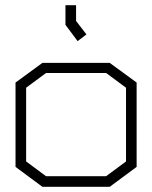

<svg xmlns="http://www.w3.org/2000/svg" viewBox="-20 -720 588 742"><path d="M404 2H144L40 -75V-401L144 -477H404L508 -401V-75ZM467 -381 390 -438H158L81 -381V-96L158 -39H390L467 -96ZM233 -624V-700H274V-639L314 -587L280 -561Z"/></svg>

Font: Turret Road Light
Style: Regular
Weight: 300
Designer: Noponies
Foundry: Noponies
Version: Version 1.001; ttfautohint (v1.8)